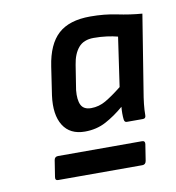

<svg xmlns="http://www.w3.org/2000/svg" viewBox="-61 -722 535 584"><g transform="rotate(-10 206.5 -430.5)"><path d="M179 -325Q133 -325 112 -358.5Q91 -392 99 -451L112 -538Q122 -605 156 -636Q190 -667 255 -667Q299 -667 337 -659Q375 -651 413 -648L376 -418Q372 -395 370 -376.5Q368 -358 368 -342Q368 -332 359 -332H309Q302 -332 301 -341Q300 -349 300 -359.5Q300 -370 301 -380Q273 -356 244 -340.5Q215 -325 179 -325ZM73 -194Q63 -194 65 -205L73 -256Q75 -266 85 -266H345Q354 -266 353 -256L345 -205Q343 -194 333 -194ZM210 -392Q234 -392 255.5 -404.5Q277 -417 306 -440L328 -592Q313 -596 294 -598.5Q275 -601 254 -601Q223 -601 207 -582Q191 -563 186 -530L174 -454Q171 -424 179 -408Q187 -392 210 -392Z"/></g></svg>

Font: Sofia Sans SemiBold
Style: Italic
Weight: 600
Italic angle: -9°
Designer: Botio Nikoltchev, Ani Petrova
Foundry: lettersoup
Version: Version 4.100-B